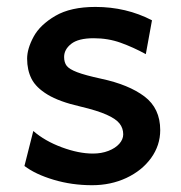

<svg xmlns="http://www.w3.org/2000/svg" viewBox="-20 -528 527 560"><path d="M253.4 -416.5Q208.5 -416.5 187.7 -400.1Q167 -383.8 167 -361.8Q167 -345.7 174.6 -335.9Q182.1 -326.2 205.1 -317.4Q228 -308.6 275.4 -298.3Q355.5 -281.2 401.4 -246.6Q447.3 -211.9 447.3 -148.4Q447.3 -104 420.7 -67.1Q394 -30.3 348.6 -9Q303.2 12.2 248.5 12.2Q189.5 12.2 136.5 -3.7Q83.5 -19.5 51.3 -43.9L77.1 -146Q110.8 -116.7 160.2 -98.4Q209.5 -80.1 251 -80.1Q275.9 -80.1 296.1 -87.9Q316.4 -95.7 327.9 -108.6Q339.4 -121.6 339.4 -136.2Q339.4 -153.8 328.9 -167.5Q318.4 -181.2 291 -193.4Q263.7 -205.6 214.4 -217.3Q152.8 -231.4 118.9 -252Q85 -272.5 72 -298.1Q59.1 -323.7 59.1 -356.9Q59.1 -385.7 77.9 -420.7Q96.7 -455.6 141.4 -481.7Q186 -507.8 258.3 -507.8Q348.1 -507.8 423.3 -468.8L405.3 -370.1Q368.7 -390.1 332 -403.3Q295.4 -416.5 253.4 -416.5Z"/></svg>

Font: Lesson One Medium
Style: Regular
Weight: 500
Designer: But Ko, Victor Gaultney, Annie Olsen, Julie Remington, Don Collingsworth, Eric Hays, Becca Hirsbrunner
Version: Version 1.100